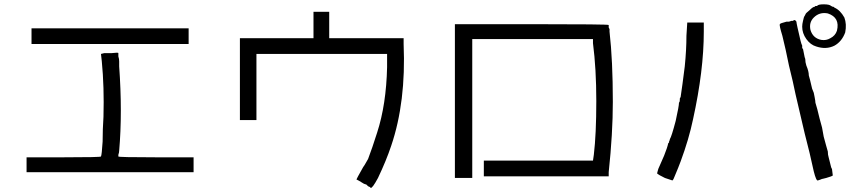

<svg xmlns="http://www.w3.org/2000/svg" viewBox="-20 -829 4040 907"><path d="M488.3 -578.1H496.1H507.8Q539.1 -582 539.1 -578.1V-562.5Q543 -550.8 543 -539.1V-515.6Q558.6 -296.9 543 -117.2Q543 -109.4 539.1 -97.7Q539.1 -93.8 539.1 -89.8Q539.1 -85.9 714.8 -85.9H894.5V-50.8V-15.6H105.5V-85.9H281.2Q457 -85.9 457 -89.8Q460.9 -97.7 464.8 -160.2Q464.8 -218.8 468.8 -277.3Q472.7 -418 460.9 -539.1L457 -574.2L472.7 -578.1Q476.6 -578.1 488.3 -578.1ZM128.9 -695.3H871.1V-621.1H128.9Z M1460.9 -773.4H1535.2V-648.4H1886.7V-621.1Q1898.4 -347.7 1828.1 -140.6Q1804.7 -70.3 1765.6 11.7Q1738.3 62.5 1730.5 58.6Q1730.5 54.7 1718.8 50.8L1710.9 43L1699.2 39.1Q1668 19.5 1664.1 19.5Q1664.1 15.6 1695.3 -39.1Q1699.2 -43 1718.8 -78.1Q1738.3 -128.9 1761.7 -203.1Q1804.7 -335.9 1808.6 -511.7V-574.2H1191.4V-261.7H1113.3V-648.4H1460.9Z M2128.9 -714.8H2492.2Q2855.5 -714.8 2855.5 -710.9Q2855.5 -710.9 2855.5 -699.2L2859.4 -691.4V-679.7Q2875 -543 2875 -347.7Q2875 -199.2 2855.5 -15.6V3.9H2265.6V-70.3H2781.2L2785.2 -97.7Q2796.9 -195.3 2796.9 -351.6Q2796.9 -503.9 2781.2 -625V-644.5H2210.9V11.7H2128.9Z M3226.6 -722.7H3304.7V-679.7Q3304.7 -496.1 3253.9 -265.6Q3234.4 -171.9 3195.3 -66.4Q3183.6 -35.2 3171.9 -7.8Q3160.2 23.4 3156.2 23.4Q3156.2 23.4 3121.1 11.7Q3089.8 -3.9 3085.9 -7.8Q3082 -7.8 3089.8 -31.2Q3097.7 -50.8 3117.2 -93.8Q3132.8 -132.8 3136.7 -152.3L3140.6 -156.2V-160.2Q3144.5 -168 3144.5 -171.9Q3152.3 -183.6 3171.9 -257.8Q3187.5 -328.1 3187.5 -343.8Q3191.4 -347.7 3191.4 -355.5V-363.3L3195.3 -371.1Q3203.1 -421.9 3214.8 -515.6Q3222.7 -593.8 3222.7 -660.2ZM3742.2 -726.6Q3742.2 -718.8 3761.7 -636.7Q3765.6 -621.1 3769.5 -613.3V-601.6L3773.4 -597.7Q3777.3 -578.1 3781.2 -558.6Q3785.2 -550.8 3785.2 -535.2L3789.1 -519.5Q3800.8 -492.2 3800.8 -472.7Q3804.7 -460.9 3816.4 -410.2L3824.2 -390.6L3828.1 -371.1Q3832 -351.6 3832 -343.8Q3839.8 -320.3 3851.6 -269.5L3863.3 -226.6Q3867.2 -203.1 3871.1 -183.6Q3875 -168 3882.8 -140.6L3890.6 -113.3Q3890.6 -97.7 3894.5 -85.9L3898.4 -70.3L3902.3 -54.7Q3906.2 -35.2 3910.2 -31.2Q3914.1 -3.9 3914.1 0Q3910.2 3.9 3882.8 11.7L3867.2 15.6Q3863.3 15.6 3855.5 19.5Q3843.8 23.4 3843.8 23.4Q3835.9 27.3 3824.2 -19.5Q3816.4 -54.7 3804.7 -105.5L3793 -152.3L3781.2 -199.2Q3753.9 -316.4 3738.3 -382.8Q3726.6 -441.4 3707 -519.5L3691.4 -593.8L3675.8 -660.2Q3660.2 -710.9 3664.1 -714.8Q3664.1 -718.8 3695.3 -726.6H3707L3718.8 -730.5H3722.7H3726.6Q3730.5 -734.4 3730.5 -734.4Q3738.3 -734.4 3742.2 -726.6ZM3871.1 -808.6Q3898.4 -808.6 3906.2 -800.8Q3906.2 -800.8 3914.1 -796.9H3918L3921.9 -793Q3949.2 -781.2 3968.8 -746.1Q3980.5 -714.8 3972.7 -675.8Q3957 -632.8 3921.9 -613.3Q3882.8 -593.8 3835.9 -609.4Q3808.6 -617.2 3789.1 -644.5Q3769.5 -671.9 3769.5 -703.1Q3769.5 -714.8 3773.4 -730.5Q3777.3 -750 3781.2 -753.9Q3785.2 -761.7 3785.2 -761.7Q3785.2 -765.6 3804.7 -781.2Q3820.3 -796.9 3828.1 -796.9L3832 -800.8H3835.9H3839.8Q3843.8 -808.6 3871.1 -808.6ZM3824.2 -746.1Q3800.8 -722.7 3808.6 -687.5Q3820.3 -648.4 3859.4 -640.6Q3882.8 -636.7 3902.3 -648.4Q3925.8 -660.2 3933.6 -683.6Q3949.2 -746.1 3890.6 -765.6Q3851.6 -773.4 3824.2 -746.1Z"/></svg>

Font: 和音 by 宁静之雨，公众号njzyshare
Style: Regular
Weight: 400
Designer: Steve Matteson
Foundry: Ascender Corporation
Version: Version 6.00;June 8, 2018;FontCreator 11.0.0.2388 32-bit